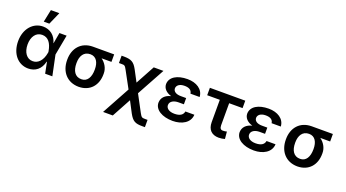

<svg xmlns="http://www.w3.org/2000/svg" viewBox="-66 -1505 4385 2432"><g transform="rotate(20 2126.5 -289.0)"><path d="M280 12C377 12 449 -44 473 -150H477L507 0H604L547 -273L598 -546H501L475 -400H473C448 -496 374 -553 280 -553C147 -553 44 -438 44 -272C44 -104 141 11 280 12ZM171 -273C171 -377 222 -450 305 -450C387 -450 432 -386 450 -284L452 -272L450 -259C432 -154 375 -94 303 -95C223 -94 171 -168 171 -273ZM265 -614H340L414 -782H300Z M709 -266V-259C709 -104 803 10 961 11C1113 10 1205 -96 1204 -248V-256C1205 -326 1165 -390 1112 -428H1245V-529H960C801 -529 709 -416 709 -266ZM834 -259V-266C834 -357 874 -428 962 -428C1044 -428 1080 -358 1080 -268V-261C1080 -162 1041 -90 961 -91C874 -90 834 -161 834 -259Z M1362 204H1493L1632 -52L1711 99C1758 184 1794 205 1893 204H1926V106H1893C1850 106 1843 102 1816 53L1697 -170L1903 -546H1772L1633 -290L1553 -441C1508 -524 1470 -545 1371 -546H1339V-447H1371C1415 -448 1421 -444 1448 -394L1568 -173Z M1981 -146C1982 -52 2086 10 2227 10C2350 10 2456 -48 2461 -158H2340C2332 -112 2295 -83 2218 -83C2144 -83 2104 -117 2104 -159C2104 -213 2161 -237 2218 -237H2291V-321H2218C2155 -321 2115 -347 2115 -389C2116 -428 2152 -460 2219 -460C2276 -460 2317 -442 2323 -392H2447C2441 -495 2346 -553 2227 -553C2090 -553 1992 -497 1991 -400C1992 -344 2034 -299 2104 -279C2027 -260 1982 -214 1981 -146Z M3006 -546H2529V-446H2699V-145C2699 -43 2755 9 2847 10C2880 9 2905 6 2930 -2L2921 -99C2903 -94 2891 -92 2868 -92C2838 -92 2826 -110 2825 -149V-446H3006Z M3075 -146C3076 -52 3180 10 3321 10C3444 10 3550 -48 3555 -158H3434C3426 -112 3389 -83 3312 -83C3238 -83 3198 -117 3198 -159C3198 -213 3255 -237 3312 -237H3385V-321H3312C3249 -321 3209 -347 3209 -389C3210 -428 3246 -460 3313 -460C3370 -460 3411 -442 3417 -392H3541C3535 -495 3440 -553 3321 -553C3184 -553 3086 -497 3085 -400C3086 -344 3128 -299 3198 -279C3121 -260 3076 -214 3075 -146Z M3657 -266V-259C3657 -104 3751 10 3909 11C4061 10 4153 -96 4152 -248V-256C4153 -326 4113 -390 4060 -428H4193V-529H3908C3749 -529 3657 -416 3657 -266ZM3782 -259V-266C3782 -357 3822 -428 3910 -428C3992 -428 4028 -358 4028 -268V-261C4028 -162 3989 -90 3909 -91C3822 -90 3782 -161 3782 -259Z"/></g></svg>

Font: Wafeq Semi Bold
Style: Regular
Weight: 600
Designer: Rasmus Andersson & Azza Alameddine
Foundry: Google & TypeTogether
Version: Version 3.000;January 28, 2025;FontCreator 15.0.0.3014 64-bi